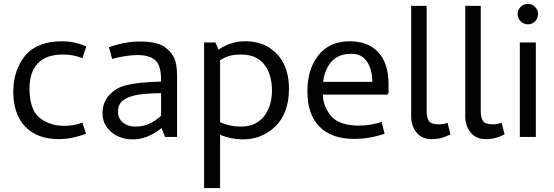

<svg xmlns="http://www.w3.org/2000/svg" viewBox="-20 -696 2816 976"><path d="M47.5 -231.2Q47.5 -338.8 110 -416.2Q172.5 -486.2 296.2 -486.2Q357.5 -486.2 418.8 -460L398.8 -400Q355 -418.8 300 -418.8Q215 -418.8 172.5 -374.4Q130 -330 130 -246.2Q130 -138.8 181.2 -97.5Q232.5 -56.2 307.5 -56.2Q355 -56.2 398.8 -72.5L417.5 -16.2Q345 11.2 280 11.2Q168.8 11.2 108.1 -52.5Q47.5 -116.2 47.5 -231.2Z M550 -396.2 533.8 -456.2Q617.5 -485 690 -485Q771.2 -485 813.8 -460Q851.2 -432.5 865.6 -401.2Q880 -370 880 -310V0H818.8L801.2 -45Q730 12.5 655 12.5Q590 12.5 545.6 -25Q501.2 -62.5 501.2 -120Q501.2 -176.2 535.6 -213.1Q570 -250 620 -262.5Q683.8 -278.8 798.8 -281.2V-285Q798.8 -336.2 788.8 -360Q768.8 -416.2 678.8 -416.2Q652.5 -416.2 615.6 -410.6Q578.8 -405 550 -396.2ZM798.8 -107.5V-222.5Q712.5 -221.2 671.2 -212.5Q625 -202.5 602.5 -183.1Q580 -163.8 580 -128.8Q580 -92.5 605.6 -72.5Q631.2 -52.5 666.2 -52.5Q707.5 -52.5 738.8 -66.9Q770 -81.2 798.8 -107.5Z M1017.5 -480H1075L1091.2 -443.8Q1152.5 -486.2 1226.2 -486.2Q1296.2 -486.2 1345 -456.2Q1448.8 -391.2 1448.8 -245Q1448.8 -120 1378.8 -52.5Q1310 12.5 1215 12.5Q1153.8 12.5 1098.8 -11.2V260H1017.5ZM1098.8 -390V-75Q1147.5 -52.5 1205 -52.5Q1280 -52.5 1321.2 -103.8Q1362.5 -155 1362.5 -236.2Q1362.5 -320 1322.5 -369.4Q1282.5 -418.8 1206.2 -418.8Q1171.2 -418.8 1148.1 -412.5Q1125 -406.2 1098.8 -390Z M1955 -268.8V-225L1950 -215H1621.2Q1621.2 -153.8 1667.5 -101.2Q1711.2 -57.5 1803.8 -57.5Q1865 -57.5 1920 -76.2L1935 -16.2Q1858.8 10 1781.2 10Q1665 10 1603.8 -52.5Q1542.5 -115 1542.5 -231.2Q1542.5 -341.2 1596.2 -412.5Q1653.8 -486.2 1757.5 -486.2Q1852.5 -486.2 1903.8 -429.4Q1955 -372.5 1955 -268.8ZM1766.2 -422.5Q1700 -422.5 1665 -382.5Q1630 -342.5 1622.5 -280H1872.5Q1872.5 -342.5 1845.6 -382.5Q1818.8 -422.5 1766.2 -422.5Z M2255 -71.2 2270 -12.5Q2266.2 -11.2 2240 0Q2213.8 11.2 2172.5 11.2Q2126.2 11.2 2098.8 -20.6Q2071.2 -52.5 2070 -103.8V-666.2H2148.8V-132.5Q2148.8 -98.8 2160 -81.2Q2171.2 -63.8 2212.5 -63.8Q2231.2 -63.8 2255 -71.2Z M2530 -71.2 2545 -12.5Q2541.2 -11.2 2515 0Q2488.8 11.2 2447.5 11.2Q2401.2 11.2 2373.8 -20.6Q2346.2 -52.5 2345 -103.8V-666.2H2423.8V-132.5Q2423.8 -98.8 2435 -81.2Q2446.2 -63.8 2487.5 -63.8Q2506.2 -63.8 2530 -71.2Z M2611.2 -625Q2611.2 -645 2626.2 -660.6Q2641.2 -676.2 2663.8 -676.2Q2685 -676.2 2700 -660.6Q2715 -645 2715 -625Q2715 -603.8 2700.6 -588.1Q2686.2 -572.5 2663.8 -572.5Q2641.2 -572.5 2626.2 -588.1Q2611.2 -603.8 2611.2 -625ZM2703.8 0H2622.5V-480H2703.8Z"/></svg>

Font: Cambay
Style: Regular
Weight: 400
Version: Version 1.180;PS 001.180;hotconv 1.0.70;makeotf.lib2.5.58329